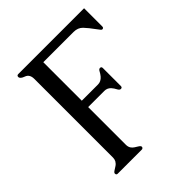

<svg xmlns="http://www.w3.org/2000/svg" viewBox="-189 -810 935 935"><g transform="rotate(-45 278.0 -343.0)"><path d="M85 0Q75.7 0 75.7 -10.3Q75.7 -16.1 85.9 -22.5Q93.3 -27.3 103.3 -33.7Q113.3 -40 119.6 -50.8Q124.5 -60.5 124.5 -71.3V-613.8Q124.5 -645.5 100.1 -654.1Q75.7 -662.6 75.7 -675.3Q75.7 -685.5 85.9 -685.5H539.1V-560.1Q539.1 -549.8 528.8 -549.8Q523.9 -549.8 510.7 -569.3Q486.3 -603 468.5 -621.6Q450.7 -640.1 421.4 -640.1H212.9V-375H324.7Q345.2 -375 360.8 -393.1Q369.6 -403.8 375 -414.6Q380.4 -425.3 388.2 -425.3Q397.9 -425.3 397.9 -415V-291Q397.9 -280.8 388.2 -280.8Q379.4 -280.8 373.3 -293.2Q367.2 -305.7 356.9 -317.4Q343.3 -331.1 324.7 -331.1H212.9V-71.3Q212.9 -57.6 219.2 -47.4Q225.1 -38.6 233.9 -33Q242.7 -27.3 250 -22.9Q261.2 -16.1 261.2 -10.3Q261.2 -7.3 260.7 -5.9Q257.3 0 251.5 0Z"/></g></svg>

Font: Caudex
Style: Regular
Weight: 400
Version: Version 1.04